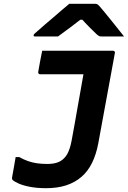

<svg xmlns="http://www.w3.org/2000/svg" viewBox="-20 -966 670 1006"><path d="M228 -107Q256 -107 277.5 -113.5Q299 -120 316 -137Q326 -147 333 -160Q340 -173 345.5 -190Q351 -207 355 -228Q363 -271 371 -315.5Q379 -360 387 -406.5Q395 -453 404 -502Q413 -551 422 -604L438 -558L400 -600L446 -577Q408 -577 374.5 -577Q341 -577 309.5 -577Q278 -577 248.5 -577Q219 -577 189 -577Q187 -577 184.5 -578.5Q182 -580 181 -582.5Q180 -585 180 -588Q185 -617 190 -644Q195 -671 201 -700Q247 -700 293.5 -700Q340 -700 386.5 -700Q433 -700 480 -700Q527 -700 573 -700Q576 -700 578 -698.5Q580 -697 581.5 -694.5Q583 -692 582 -689Q571 -631 560.5 -571.5Q550 -512 538.5 -452Q527 -392 516.5 -332.5Q506 -273 495 -215Q484 -157 462.5 -113Q441 -69 407 -39.5Q373 -10 327 5Q281 20 222 20Q174 20 137.5 13Q101 6 77.5 -4.5Q54 -15 45 -24Q45 -26 44 -27.5Q43 -29 43 -31Q43 -33 43 -35Q48 -62 52.5 -88Q57 -114 62 -143H81Q104 -130 126.5 -122Q149 -114 174 -110.5Q199 -107 228 -107ZM343 -946Q358 -946 384.5 -946Q411 -946 438 -946Q465 -946 479 -946Q486 -946 491 -943Q496 -940 507 -927Q514 -919 527.5 -902.5Q541 -886 558.5 -864.5Q576 -843 594.5 -819.5Q613 -796 630 -775Q604 -775 571.5 -775Q539 -775 514 -775Q503 -775 499 -777Q495 -779 488 -785Q474 -798 450.5 -821.5Q427 -845 392 -884L441 -863Q427 -862 409 -862.5Q391 -863 375 -863L430 -885Q384 -849 348.5 -822.5Q313 -796 284 -775H166Q162 -775 159.5 -775.5Q157 -776 156.5 -778Q156 -780 156 -782Q157 -786 161.5 -790Q166 -794 182 -808Q197 -822 218 -839.5Q239 -857 261.5 -876.5Q284 -896 305.5 -914.5Q327 -933 343 -946Z"/></svg>

Font: RecMonoLinear Nerd Font Mono
Style: Bold Italic
Weight: 700
Italic angle: -10°
Monospace: yes
Version: Version 1.085; ttfautohint (v1.8.4.7-5d5b);Nerd Fonts 3.2.1